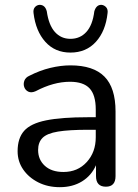

<svg xmlns="http://www.w3.org/2000/svg" viewBox="-20 -767 571 796"><path d="M272 -549Q208 -549 168 -593.5Q128 -638 119 -713Q117 -728 124.5 -737Q132 -746 144 -747Q167 -747 174 -720Q182 -663 207.5 -634.5Q233 -606 272 -606Q312 -606 338 -634.5Q364 -663 371 -720Q379 -747 400 -747Q412 -746 420 -737Q428 -728 426 -713Q418 -638 377.5 -593.5Q337 -549 272 -549ZM228 9Q178 9 138.5 -11Q99 -31 76 -64.5Q53 -98 53 -140Q53 -194 80 -224.5Q107 -255 171 -268Q235 -281 344 -281H377V-313Q377 -373 351.5 -400.5Q326 -428 270 -428Q202 -428 128 -389Q110 -381 97.5 -387Q85 -393 80.5 -406Q76 -419 81 -432.5Q86 -446 102 -453Q145 -475 188.5 -485.5Q232 -496 272 -496Q367 -496 413 -449.5Q459 -403 459 -305V-37Q459 7 419 7Q378 7 378 -37V-82Q359 -39 320 -15Q281 9 228 9ZM377 -229H346Q266 -229 220.5 -221.5Q175 -214 156.5 -195.5Q138 -177 138 -145Q138 -105 166 -79.5Q194 -54 243 -54Q302 -54 339.5 -95Q377 -136 377 -198Z"/></svg>

Font: Chiron GoRound TC N
Style: Regular
Weight: 350
Designer: Ryoko NISHIZUKA 西塚涼子 (kana, bopomofo & ideographs); Paul D. Hunt (Latin, Greek & Cyrillic); Sandoll Communications 산돌커뮤니
Foundry: Adobe
Version: Version 1.000;hotconv 1.1.1;makeotfexe 2.6.0